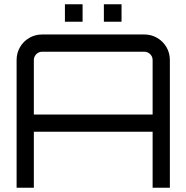

<svg xmlns="http://www.w3.org/2000/svg" viewBox="-20 -882 876 902"><path d="M58 0V-600Q58 -633 74 -660.5Q90 -688 117.5 -704Q145 -720 178 -720H658Q691 -720 718.5 -704Q746 -688 762 -660.5Q778 -633 778 -600V0H697V-263H139V0H58ZM139 -344H697V-600Q697 -616 685.5 -627.5Q674 -639 658 -639H178Q162 -639 150.5 -627.5Q139 -616 139 -600V-344ZM468 -780V-862H551V-780ZM285 -780V-862H368V-780Z"/></svg>

Font: Orbitron
Style: Regular
Weight: 400
Designer: Matt McInerney
Foundry: The League of Moveable Type
Version: Version 2.001